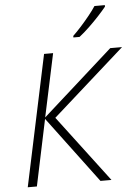

<svg xmlns="http://www.w3.org/2000/svg" viewBox="-62 -996 747 1043"><g transform="rotate(-5 311.5 -474.5)"><path d="M46.4 0 197.8 -713.9H247.1L173.8 -369.6L558.6 -713.9H623L228.5 -362.8L502.9 0H442.9L172.4 -361.8L96.2 0ZM364.3 -789.1V-797.4Q385.3 -817.4 409.7 -844.5Q434.1 -871.6 456.5 -899.4Q479 -927.2 493.2 -949.2H549.8V-940.9Q533.2 -920.4 507.6 -892.6Q481.9 -864.7 453.1 -837.2Q424.3 -809.6 397.9 -789.1Z"/></g></svg>

Font: Open Sans Light
Style: Italic
Weight: 300
Italic angle: -12°
Designer: Monotype Design Team
Foundry: Monotype Imaging Inc.
Version: Version 3.003; ttfautohint (v1.8.4)